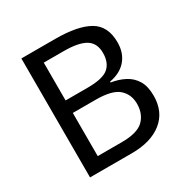

<svg xmlns="http://www.w3.org/2000/svg" viewBox="-162 -856 975 998"><g transform="rotate(-30 325.0 -357.0)"><path d="M301 -714Q435 -714 503.5 -674.5Q572 -635 572 -537Q572 -474 537 -432.5Q502 -391 436 -379V-374Q481 -367 517.5 -348Q554 -329 575 -294Q596 -259 596 -203Q596 -106 529.5 -53Q463 0 348 0H97V-714ZM319 -410Q411 -410 445 -439.5Q479 -469 479 -527Q479 -586 437.5 -611.5Q396 -637 305 -637H187V-410ZM187 -335V-76H331Q426 -76 463 -113Q500 -150 500 -210Q500 -266 461.5 -300.5Q423 -335 324 -335Z"/></g></svg>

Font: Noto Sans Pau Cin Hau
Style: Regular
Weight: 400
Designer: Monotype Design Team
Foundry: Monotype Imaging Inc.
Version: Version 2.002; ttfautohint (v1.8.4.7-5d5b)